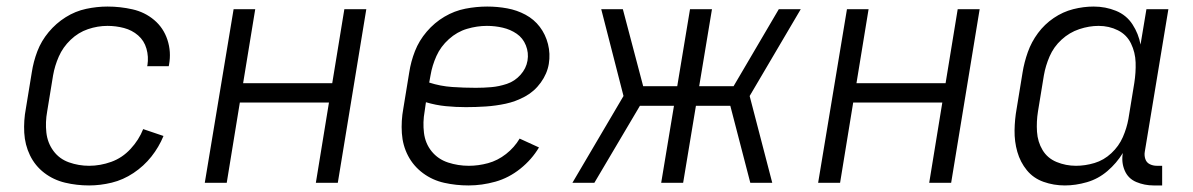

<svg xmlns="http://www.w3.org/2000/svg" viewBox="-20 -558 3640 586"><path d="M252 8Q286 8 321 -0.5Q356 -9 387.5 -30Q419 -51 442 -80Q465 -109 479 -143L417 -164Q404 -131 378.5 -103.5Q353 -76 319.5 -64Q286 -52 252 -52Q220 -52 190.5 -62.5Q161 -73 143 -97.5Q125 -122 121.5 -153.5Q118 -185 124 -218L142 -328Q147 -357 159.5 -385.5Q172 -414 195.5 -436.5Q219 -459 248.5 -469Q278 -479 308 -479Q334 -479 358.5 -472.5Q383 -466 401.5 -450Q420 -434 427 -409.5Q434 -385 430 -359L429 -356H495L496 -361Q503 -400 491 -436.5Q479 -473 450.5 -497Q422 -521 384.5 -529.5Q347 -538 308 -538Q276 -538 243 -531Q210 -524 180.5 -505.5Q151 -487 128.5 -460Q106 -433 94 -401.5Q82 -370 77 -337L59 -227Q52 -190 54 -153Q56 -116 71.5 -84Q87 -52 115 -30.5Q143 -9 178.5 -0.5Q214 8 252 8Z M605 0H672L712 -245H984L944 0H1011L1098 -530H1031L994 -304H722L759 -530H693Z M1410 8Q1451 8 1492 -3.5Q1533 -15 1568 -43Q1603 -71 1625 -108L1566 -135Q1550 -108 1524.5 -88Q1499 -68 1469.5 -60Q1440 -52 1411 -52Q1378 -52 1347.5 -62Q1317 -72 1297.5 -96Q1278 -120 1274 -152.5Q1270 -185 1276 -218L1280 -246Q1310 -237 1340.5 -234Q1371 -231 1402 -231Q1432 -231 1462.5 -233Q1493 -235 1523.5 -241.5Q1554 -248 1582.5 -263.5Q1611 -279 1630.5 -306Q1650 -333 1655 -363Q1660 -394 1652.5 -423.5Q1645 -453 1627.5 -476Q1610 -499 1584 -513Q1558 -527 1528 -532.5Q1498 -538 1467 -538Q1434 -538 1400.5 -531.5Q1367 -525 1336.5 -507Q1306 -489 1282.5 -461.5Q1259 -434 1246.5 -402Q1234 -370 1229 -337L1211 -227Q1204 -189 1206.5 -151.5Q1209 -114 1225.5 -82.5Q1242 -51 1271 -29.5Q1300 -8 1336 0Q1372 8 1410 8ZM1432 -290Q1396 -290 1360 -292.5Q1324 -295 1290 -306L1294 -328Q1299 -358 1312 -387Q1325 -416 1350 -438.5Q1375 -461 1405.5 -470Q1436 -479 1466 -479Q1491 -479 1514.5 -473.5Q1538 -468 1557 -455Q1576 -442 1585 -419.5Q1594 -397 1590 -373Q1586 -349 1568.5 -329.5Q1551 -310 1527 -302Q1503 -294 1479.5 -292Q1456 -290 1432 -290Z M1727 0H1794L1933 -235H2037L1998 0H2065L2104 -235H2209L2270 0H2337L2268 -265L2424 -530H2357L2219 -295H2114L2153 -530H2086L2047 -295H1943L1881 -530H1815L1883 -265Z M2477 0H2544L2584 -245H2856L2816 0H2883L2970 -530H2903L2866 -304H2594L2631 -530H2565Z M3230 8Q3263 8 3297.5 -2Q3332 -12 3360 -36Q3388 -60 3407 -91Q3402 -63 3412.5 -38Q3423 -13 3448 -2.5Q3473 8 3501 8H3527V-52H3511Q3499 -52 3489 -57Q3479 -62 3475.5 -73Q3472 -84 3474 -95L3546 -530H3479L3461 -422Q3455 -455 3436.5 -483.5Q3418 -512 3386 -525Q3354 -538 3318 -538Q3287 -538 3255.5 -530Q3224 -522 3196 -503Q3168 -484 3148 -457Q3128 -430 3117 -399Q3106 -368 3101 -337L3083 -227Q3077 -194 3076.5 -160Q3076 -126 3085 -94.5Q3094 -63 3114 -38.5Q3134 -14 3165 -3Q3196 8 3230 8ZM3264 -52Q3233 -52 3205 -63.5Q3177 -75 3162 -100Q3147 -125 3145 -156Q3143 -187 3148 -218L3166 -328Q3171 -357 3183.5 -386Q3196 -415 3220 -437Q3244 -459 3274 -469Q3304 -479 3333 -479Q3365 -479 3392 -465.5Q3419 -452 3432 -425Q3445 -398 3446 -367.5Q3447 -337 3442 -305L3424 -195Q3419 -167 3407 -139.5Q3395 -112 3372 -90.5Q3349 -69 3320.5 -60.5Q3292 -52 3264 -52Z"/></svg>

Font: Iosevka Sparkle Light
Style: Italic
Weight: 300
Italic angle: -9°
Designer: Belleve Invis
Foundry: Belleve Invis
Version: Version 4.5.0; ttfautohint (v1.8.3)